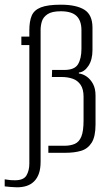

<svg xmlns="http://www.w3.org/2000/svg" viewBox="-57 -651 452 818"><path d="M15 147Q4 147 -12.5 145.5Q-29 144 -37 143V113Q-33 114 -30 114Q-27 114 -23 115Q-18 116 -10.5 116.5Q-3 117 7 117Q44 117 56 96Q68 75 68 46V-459H34V-495H68V-522Q68 -560 78 -584Q88 -608 117 -619.5Q146 -631 202 -631Q268 -631 302.5 -609.5Q337 -588 337 -533V-438Q337 -396 319.5 -370Q302 -344 279 -342V-338Q296 -336 312 -325Q328 -314 339 -294Q350 -274 350 -244V-121Q350 -69 333.5 -43Q317 -17 288.5 -8.5Q260 0 221 0H149V-30H217Q243 -30 261.5 -38Q280 -46 289.5 -69Q299 -92 299 -138V-239Q299 -271 286.5 -289.5Q274 -308 253 -315.5Q232 -323 204 -323H164L165 -353H217Q261 -353 275.5 -377.5Q290 -402 290 -443V-522Q290 -563 269 -583Q248 -603 202 -603Q164 -603 145.5 -590.5Q127 -578 121.5 -560Q116 -542 116 -523V38Q116 67 109 87.5Q102 108 88.5 121.5Q75 135 56.5 141Q38 147 15 147Z"/></svg>

Font: Alumni Sans Thin Light
Style: Regular
Weight: 300
Version: Version 1.018